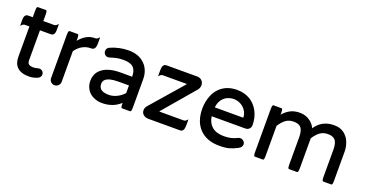

<svg xmlns="http://www.w3.org/2000/svg" viewBox="-34 -1161 3298 1736"><g transform="rotate(20 1615.5 -292.5)"><path d="M358.9 -42Q358.9 -16.1 332.5 -2Q293 16.1 249 16.1Q171.4 16.1 134.3 -21.5Q100.1 -55.2 100.1 -119.1V-410.6H56.6Q42.5 -410.6 28.3 -396.5L19 -387.2V-448.2Q19 -477.5 31.7 -490.2Q41 -499.5 56.6 -499.5H100.1V-563.5Q100.1 -588.4 105 -596.2Q107.9 -601.1 113.3 -601.1H188.5Q192.4 -601.1 195.3 -597.9Q198.2 -594.7 199.7 -588.9Q201.7 -578.6 201.7 -563.5V-499.5H305.7Q319.8 -499.5 334 -513.7L343.3 -522.9V-461.9Q343.3 -432.6 330.6 -419.9Q321.3 -410.6 305.7 -410.6H201.7V-127Q201.7 -98.6 212.9 -87.4L215.3 -85.4Q229.5 -74.7 258.8 -74.7Q278.3 -74.7 296.9 -80.6H297.4L298.3 -81.1Q310.1 -83.5 317.4 -83.5Q334.5 -83.5 346.7 -71.3Q358.9 -59.1 358.9 -42Z M545.4 -434.6Q610.8 -514.2 692.4 -514.2H697.3Q711.4 -514.2 725.6 -528.3L734.9 -537.6V-476.6Q734.9 -439 720.2 -424.8Q711.4 -415.5 697.3 -415.5H690.4Q646 -415.5 608.4 -394Q571.8 -373 545.4 -334.5V-39.1Q545.4 -18.1 530 -3.4Q514.6 11.2 493.9 11.2Q473.1 11.2 458.5 -3.4Q443.8 -18.1 443.8 -39.1V-458Q443.8 -486.3 450.7 -492.7Q453.1 -495.6 457 -495.6H532.2Q536.1 -495.6 539.1 -492.7Q545.4 -486.3 545.4 -458Z M1128.4 -217.3H1028.3Q981 -217.3 949.7 -209.5Q902.3 -197.3 891.1 -168.5Q887.2 -158.7 887.2 -146.5Q887.2 -115.7 904.3 -98.1Q928.2 -74.7 984.4 -74.7Q1024.9 -74.7 1063.5 -94.2Q1101.1 -113.3 1128.4 -143.6ZM785.6 -136.7Q785.6 -215.8 847.2 -258.8Q907.7 -301.3 1016.6 -301.3H1128.4V-302.7Q1128.4 -362.8 1099.4 -390.1Q1070.3 -417.5 1003.9 -417.5Q969.2 -417.5 941.4 -412.1Q913.6 -406.7 875.5 -394L861.8 -392.1H861.3Q844.2 -392.1 831.5 -404.8Q818.8 -417.5 818.8 -436.5Q818.8 -466.3 848.6 -478.5Q931.6 -514.2 1019.5 -514.2Q1118.2 -514.2 1175.8 -456.5Q1194.8 -438 1207 -414.1Q1230 -369.6 1230 -315.4V-39.1Q1230 -10.7 1223.1 -4.4Q1220.7 -1.5 1216.8 -1.5H1141.6Q1137.7 -1.5 1134.8 -4.4Q1128.4 -10.7 1128.4 -39.1V-49.8Q1058.6 16.1 951.2 16.1Q908.2 16.1 869.6 -2Q830.1 -20 807.9 -55.7Q785.6 -91.3 785.6 -136.7Z M1738.8 -51.8Q1738.3 6.3 1701.2 6.3H1396.5Q1363.8 6.3 1344.2 -13.2Q1328.6 -28.8 1328.6 -52.5Q1328.6 -76.2 1345.7 -96.2L1612.8 -403.3Q1614.7 -406.7 1614.7 -408.2Q1613.8 -408.7 1611.3 -408.7H1384.8Q1370.6 -408.7 1356.4 -394.5L1347.2 -385.3V-446.3Q1347.2 -481.4 1361.3 -495.1Q1370.1 -504.4 1384.8 -504.4H1680.7Q1708.5 -504.4 1726.1 -486.8Q1743.7 -469.2 1743.7 -442.4Q1743.7 -418.9 1729 -398.9L1469.2 -94.2Q1467.3 -91.8 1467.3 -89.8Q1468.3 -89.4 1470.7 -89.4H1701.2Q1715.3 -89.4 1729.5 -103.5L1738.8 -112.8Z M2193.4 -296.4Q2197.3 -296.4 2198.5 -297.6Q2199.7 -298.8 2199.7 -300.8Q2199.7 -302.7 2199.7 -303.2Q2195.8 -340.8 2177.2 -366.2Q2156.7 -396 2126 -411.1Q2095.2 -426.3 2063.7 -426.3Q2032.2 -426.3 1999.5 -412.1Q1966.8 -396 1947.3 -364.7Q1929.2 -335.4 1925.8 -296.4ZM1822.8 -249Q1822.8 -316.4 1848.6 -378.9Q1865.7 -419.9 1896 -450.2Q1960 -514.2 2062.5 -514.2Q2136.2 -514.2 2191.4 -480Q2210.4 -467.8 2228 -450.2Q2254.4 -423.8 2272.5 -388.7Q2301.3 -331.5 2301.3 -261.7Q2301.3 -240.2 2286.9 -225.8Q2272.5 -211.4 2250 -211.4H1926.3Q1935.5 -148.4 1975.6 -114.7Q2017.6 -79.6 2089.8 -79.6Q2128.4 -79.6 2158.4 -86.7Q2188.5 -93.8 2219.2 -109.4Q2227.1 -113.8 2237.5 -113.8Q2248 -113.8 2255.9 -110.4Q2265.1 -106.9 2272 -99.6Q2284.7 -87.4 2284.7 -69.8Q2284.7 -43.9 2255.4 -27.3Q2213.9 -4.9 2176.3 5.9Q2138.7 16.1 2082 16.1Q1959.5 16.1 1891.1 -54Q1822.8 -124 1822.8 -249Z M2817.4 -420.4Q2879.4 -514.2 2996.1 -514.2Q3054.7 -514.2 3092.3 -485.8Q3128.4 -458.5 3147 -414.3Q3165.5 -370.1 3165.5 -320.3V-39.1Q3165.5 -17.6 3162.1 -8.8Q3161.1 -6.3 3158.7 -3.9Q3156.2 -1.5 3152.3 -1.5H3077.1Q3073.2 -1.5 3070.3 -4.6Q3067.4 -7.8 3065.9 -13.7Q3064 -23.9 3064 -39.1V-302.7Q3064 -371.6 3038.1 -397.5Q3016.1 -419.4 2970.7 -419.4Q2925.8 -419.4 2895 -396.5Q2863.8 -373.5 2836.4 -330.6V-39.1Q2836.4 -10.7 2829.6 -4.4Q2827.1 -1.5 2823.2 -1.5H2748Q2744.1 -1.5 2741.2 -4.4Q2734.9 -10.7 2734.9 -39.1V-302.7Q2734.9 -371.6 2709 -397.5Q2687 -419.4 2641.6 -419.4Q2596.7 -419.4 2565.9 -396.5Q2534.7 -373.5 2507.3 -330.6V-39.1Q2507.3 -17.6 2503.9 -8.8Q2502.9 -6.3 2500.5 -3.9Q2498 -1.5 2494.1 -1.5H2418.9Q2415 -1.5 2412.1 -4.4Q2405.8 -10.7 2405.8 -39.1V-458Q2405.8 -486.3 2412.6 -492.7Q2415 -495.6 2418.9 -495.6H2494.1Q2498 -495.6 2501 -492.7Q2507.3 -486.3 2507.3 -458V-437.5Q2534.7 -470.7 2568.4 -490.2Q2608.9 -514.2 2667 -514.2Q2729 -514.2 2774.4 -476.1Q2802.2 -453.1 2817.4 -420.4Z"/></g></svg>

Font: YuPearl-Medium
Style: Medium
Weight: 500
Designer: Max Yao
Foundry: Max-Everyday
Version: Version 1.011; ttfautohint (v1.8.3)